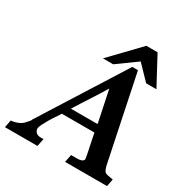

<svg xmlns="http://www.w3.org/2000/svg" viewBox="-184 -914 1010 1054"><g transform="rotate(30 321.0 -387.5)"><path d="M335 -596H270L442 -775H513L609 -596H544L458 -685ZM226 -220Q219 -207 210 -194L197 -175Q189 -162 181 -149Q170 -129 162 -114.5Q154 -100 152 -89Q151 -85 151 -82Q151 -70 161 -59.5Q171 -49 191 -49H209L199 0H-7L2 -47Q57 -54 80 -82Q87 -90 92.5 -96Q98 -102 102 -109Q103 -112 103 -113.5Q103 -115 107 -119Q110 -125 117.5 -135.5Q125 -146 132 -159L433 -636H469L579 -107Q585 -75 596 -61Q601 -56 614.5 -53Q628 -50 649 -47L640 0H374L384 -49H424Q458 -49 463 -67Q463 -69 462 -76Q461 -83 459 -94L433 -220ZM383 -470Q351 -417 320.5 -370.5Q290 -324 256 -269H425Z"/></g></svg>

Font: New Athena Unicode
Style: Bold Italic
Weight: 700
Designer: J. Rusten 1997; rev. by R. Hancock 2001, 2002, rev. by D. Mastronarde 2002-2021
Foundry: Society for Classical Studies (formerly American Philological Association)
Version: Version 5.008